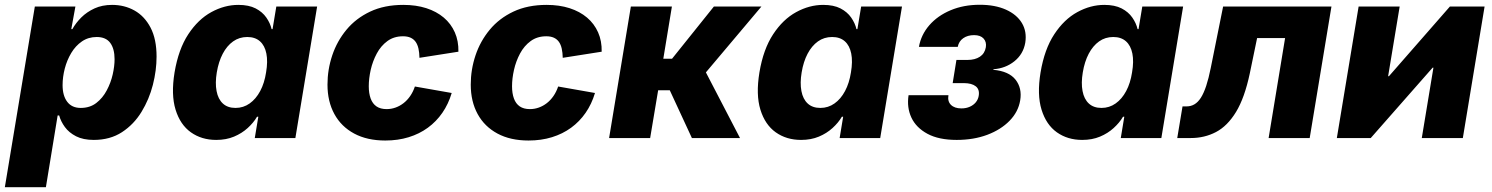

<svg xmlns="http://www.w3.org/2000/svg" viewBox="-43 -573 6194 797"><path d="M-22.9 204.1 101.6 -545.9H270L252.9 -452.1H257.3Q271.5 -477.5 294.4 -500.5Q317.4 -523.4 349.4 -538.1Q381.3 -552.7 422.4 -552.7Q473.6 -552.7 515.4 -529.3Q557.1 -505.9 582 -458.3Q606.9 -410.6 606.9 -337.9Q606.9 -281.2 591.6 -220.9Q576.2 -160.6 544.4 -108.6Q512.7 -56.6 463.4 -24.4Q414.1 7.8 346.2 7.8Q302.2 7.8 272.7 -7.3Q243.2 -22.5 226.3 -45.7Q209.5 -68.8 202.6 -93.8H196.3L147.5 204.1ZM292 -125Q330.1 -125 356.7 -145.5Q383.3 -166 400.1 -197.8Q417 -229.5 424.8 -263.9Q432.6 -298.3 432.6 -327.1Q432.6 -370.6 414.6 -395Q396.5 -419.4 358.4 -419.4Q323.7 -419.4 297.1 -401.1Q270.5 -382.8 252.7 -353Q234.9 -323.2 225.8 -288.1Q216.8 -252.9 216.8 -219.7Q216.8 -175.8 236.1 -150.4Q255.4 -125 292 -125Z M854.5 7.8Q793.9 7.8 749.5 -23.7Q705.1 -55.2 685.8 -117.7Q666.5 -180.2 681.6 -272.5Q697.8 -368.7 738.5 -430.7Q779.3 -492.7 834.2 -522.7Q889.2 -552.7 946.3 -552.7Q989.7 -552.7 1018.1 -538.1Q1046.4 -523.4 1062.5 -500.2Q1078.6 -477.1 1084.5 -452.1H1088.4L1104 -545.9H1273.4L1183.1 0H1014.6L1029.3 -88.4H1023.9Q1009.3 -63.5 985.1 -41.5Q960.9 -19.5 928.5 -5.9Q896 7.8 854.5 7.8ZM934.6 -125Q967.3 -125 993.4 -143.6Q1019.5 -162.1 1037.1 -195.1Q1054.7 -228 1061.5 -272.5Q1069.3 -317.9 1062.7 -350.8Q1056.2 -383.8 1036.1 -401.6Q1016.1 -419.4 983.4 -419.4Q950.2 -419.4 924.6 -401.1Q898.9 -382.8 881.6 -349.9Q864.3 -316.9 856.9 -272.5Q849.6 -228.5 856 -195.1Q862.3 -161.6 882.1 -143.3Q901.9 -125 934.6 -125Z M1556.2 10.3Q1481 10.3 1427.2 -18.6Q1373.5 -47.4 1345 -99.6Q1316.4 -151.9 1316.4 -221.7Q1316.4 -284.2 1336.2 -343.3Q1356 -402.3 1395.3 -449.7Q1434.6 -497.1 1493.7 -524.9Q1552.7 -552.7 1631.3 -552.7Q1684.1 -552.7 1726.6 -539.1Q1769 -525.4 1799.1 -500Q1829.1 -474.6 1845 -438.7Q1860.8 -402.8 1859.9 -358.4L1698.2 -333Q1697.8 -354.5 1694.1 -371.1Q1690.4 -387.7 1682.4 -399.2Q1674.3 -410.6 1661.4 -416.5Q1648.4 -422.4 1629.9 -422.4Q1592.3 -422.4 1565.2 -402.6Q1538.1 -382.8 1521 -350.8Q1503.9 -318.8 1495.8 -283Q1487.8 -247.1 1487.8 -214.8Q1487.8 -185.5 1495.6 -164.1Q1503.4 -142.6 1519.8 -131.3Q1536.1 -120.1 1562 -120.1Q1581.1 -120.1 1598.9 -126.5Q1616.7 -132.8 1632.1 -144.8Q1647.5 -156.7 1659.7 -174.3Q1671.9 -191.9 1679.2 -213.9L1832 -187Q1818.4 -141.1 1793.2 -104.7Q1768.1 -68.4 1732.9 -42.7Q1697.8 -17.1 1653.3 -3.4Q1608.9 10.3 1556.2 10.3Z M2150.9 10.3Q2075.7 10.3 2022 -18.6Q1968.3 -47.4 1939.7 -99.6Q1911.1 -151.9 1911.1 -221.7Q1911.1 -284.2 1930.9 -343.3Q1950.7 -402.3 1990 -449.7Q2029.3 -497.1 2088.4 -524.9Q2147.5 -552.7 2226.1 -552.7Q2278.8 -552.7 2321.3 -539.1Q2363.8 -525.4 2393.8 -500Q2423.8 -474.6 2439.7 -438.7Q2455.6 -402.8 2454.6 -358.4L2293 -333Q2292.5 -354.5 2288.8 -371.1Q2285.2 -387.7 2277.1 -399.2Q2269 -410.6 2256.1 -416.5Q2243.2 -422.4 2224.6 -422.4Q2187 -422.4 2159.9 -402.6Q2132.8 -382.8 2115.7 -350.8Q2098.6 -318.8 2090.6 -283Q2082.5 -247.1 2082.5 -214.8Q2082.5 -185.5 2090.3 -164.1Q2098.1 -142.6 2114.5 -131.3Q2130.9 -120.1 2156.7 -120.1Q2175.8 -120.1 2193.6 -126.5Q2211.4 -132.8 2226.8 -144.8Q2242.2 -156.7 2254.4 -174.3Q2266.6 -191.9 2273.9 -213.9L2426.8 -187Q2413.1 -141.1 2387.9 -104.7Q2362.8 -68.4 2327.6 -42.7Q2292.5 -17.1 2248 -3.4Q2203.6 10.3 2150.9 10.3Z M2485.4 0 2575.7 -545.9H2746.1L2710.4 -329.1H2746.6L2920.4 -545.9H3117.7L2887.2 -272.5L3028.8 0H2829.1L2737.3 -198.2H2689L2655.8 0Z M3282.2 7.8Q3221.7 7.8 3177.2 -23.7Q3132.8 -55.2 3113.5 -117.7Q3094.2 -180.2 3109.4 -272.5Q3125.5 -368.7 3166.3 -430.7Q3207 -492.7 3262 -522.7Q3316.9 -552.7 3374 -552.7Q3417.5 -552.7 3445.8 -538.1Q3474.1 -523.4 3490.2 -500.2Q3506.3 -477.1 3512.2 -452.1H3516.1L3531.7 -545.9H3701.2L3610.8 0H3442.4L3457 -88.4H3451.7Q3437 -63.5 3412.8 -41.5Q3388.7 -19.5 3356.2 -5.9Q3323.7 7.8 3282.2 7.8ZM3362.3 -125Q3395 -125 3421.1 -143.6Q3447.3 -162.1 3464.8 -195.1Q3482.4 -228 3489.3 -272.5Q3497.1 -317.9 3490.5 -350.8Q3483.9 -383.8 3463.9 -401.6Q3443.8 -419.4 3411.1 -419.4Q3377.9 -419.4 3352.3 -401.1Q3326.7 -382.8 3309.3 -349.9Q3292 -316.9 3284.7 -272.5Q3277.3 -228.5 3283.7 -195.1Q3290 -161.6 3309.8 -143.3Q3329.6 -125 3362.3 -125Z M3928.2 7.8Q3854 7.8 3806.9 -17.6Q3759.8 -43 3740.2 -85Q3720.7 -127 3728.5 -177.7H3894Q3889.6 -152.3 3904.5 -137.7Q3919.4 -123 3947.8 -123Q3967.3 -123 3982.7 -129.9Q3998 -136.7 4007.6 -148.4Q4017.1 -160.2 4019.5 -174.3Q4024.4 -201.2 4007.6 -214.6Q3990.7 -228 3957.5 -228H3911.6L3927.2 -324.2H3973.1Q4004.4 -324.2 4024.7 -337.6Q4044.9 -351.1 4049.3 -377Q4052.7 -398.9 4039.8 -413.1Q4026.9 -427.2 4000.5 -427.2Q3973.6 -427.2 3955.3 -414.3Q3937 -401.4 3932.6 -378.4H3771.5Q3780.3 -428.7 3814.7 -468.3Q3849.1 -507.8 3903.1 -530.5Q3957 -553.2 4023.9 -553.2Q4087.4 -553.2 4132.6 -533Q4177.7 -512.7 4199 -477.3Q4220.2 -441.9 4212.9 -395.5Q4204.6 -348.1 4167.7 -318.6Q4130.9 -289.1 4080.6 -285.6V-283.2Q4145 -277.3 4172.6 -242.2Q4200.2 -207 4191.9 -156.7Q4184.1 -108.9 4147.9 -71.8Q4111.8 -34.7 4055.2 -13.4Q3998.5 7.8 3928.2 7.8Z M4449.2 7.8Q4388.7 7.8 4344.2 -23.7Q4299.8 -55.2 4280.5 -117.7Q4261.2 -180.2 4276.4 -272.5Q4292.5 -368.7 4333.3 -430.7Q4374 -492.7 4429 -522.7Q4483.9 -552.7 4541 -552.7Q4584.5 -552.7 4612.8 -538.1Q4641.1 -523.4 4657.2 -500.2Q4673.3 -477.1 4679.2 -452.1H4683.1L4698.7 -545.9H4868.2L4777.8 0H4609.4L4624 -88.4H4618.7Q4604 -63.5 4579.8 -41.5Q4555.7 -19.5 4523.2 -5.9Q4490.7 7.8 4449.2 7.8ZM4529.3 -125Q4562 -125 4588.1 -143.6Q4614.3 -162.1 4631.8 -195.1Q4649.4 -228 4656.2 -272.5Q4664.1 -317.9 4657.5 -350.8Q4650.9 -383.8 4630.9 -401.6Q4610.8 -419.4 4578.1 -419.4Q4544.9 -419.4 4519.3 -401.1Q4493.7 -382.8 4476.3 -349.9Q4459 -316.9 4451.7 -272.5Q4444.3 -228.5 4450.7 -195.1Q4457 -161.6 4476.8 -143.3Q4496.6 -125 4529.3 -125Z M4843.8 0 4865.7 -131.3H4882.3Q4900.4 -131.3 4915 -139.9Q4929.7 -148.4 4941.7 -167Q4953.6 -185.5 4963.9 -216.3Q4974.1 -247.1 4982.9 -291L5034.2 -545.9H5483.9L5393.6 0H5223.1L5291.5 -415H5175.3L5145 -268.6Q5123.5 -167 5087.9 -108.4Q5052.2 -49.8 5004.6 -24.9Q4957 0 4899.9 0Z M6029.3 0H5858.9L5907.2 -292H5903.8L5647 0H5506.3L5596.7 -545.9H5767.1L5719.2 -256.8H5722.7L5975.6 -545.9H6119.6Z"/></svg>

Font: Inter ExtraBold
Style: Italic
Weight: 800
Italic angle: -9.3988°
Designer: Rasmus Andersson
Foundry: rsms
Version: Version 4.001;git-66647c0bb